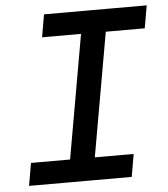

<svg xmlns="http://www.w3.org/2000/svg" viewBox="-51 -739 688 785"><g transform="rotate(-5 293.0 -346.5)"><path d="M196.8 0 318.8 -693.4H420.4L298.3 0ZM36.6 0 52.7 -92.8H474.1L458 0ZM142.6 -600.6 158.7 -693.4H580.1L564 -600.6Z"/></g></svg>

Font: Cascadia Mono NF
Style: Italic
Weight: 400
Italic angle: -10°
Monospace: yes
Designer: Aaron Bell
Foundry: Saja Typeworks
Version: Version 2404.023